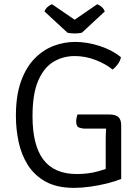

<svg xmlns="http://www.w3.org/2000/svg" viewBox="-20 -898 677 930"><path d="M566 -620.5Q561.5 -601 549.2 -585.2Q537 -569.5 525.5 -561Q490.5 -589.5 441.5 -608Q392.5 -626.5 341.5 -626.5Q286 -626.5 239.8 -599.2Q193.5 -572 165.5 -508.2Q137.5 -444.5 137.5 -335Q137.5 -193.5 190.5 -124.2Q243.5 -55 352.5 -55Q407.5 -55 456.5 -68.5Q505.5 -82 528.5 -93.5L567 -31Q536.5 -19 497.2 -9.2Q458 0.5 416.8 6.2Q375.5 12 338.5 12Q256 12 201.5 -18Q147 -48 115.2 -98.2Q83.5 -148.5 70.2 -210.5Q57 -272.5 57 -336.5Q57 -434 81.2 -502.5Q105.5 -571 146.8 -613.5Q188 -656 239 -675.5Q290 -695 344 -695Q402.5 -695 463.8 -675Q525 -655 566 -620.5ZM492 -214.5Q492 -249 493.8 -273.5Q495.5 -298 499 -315L567 -291V-31L492 -29.5ZM507.5 -343.5Q540.5 -343.5 553.8 -330.8Q567 -318 567 -291V-275H388.5Q379 -275 364 -279.8Q349 -284.5 349 -309Q349 -318 351 -327.2Q353 -336.5 355 -343.5ZM451 -877.5Q461 -874 471.8 -865Q482.5 -856 487.5 -842.5L376.5 -739.5Q369.5 -738 360.2 -737Q351 -736 341.5 -736Q332 -736 323 -737Q314 -738 307 -739.5L195.5 -842.5Q200.5 -856 211.2 -865Q222 -874 232 -877.5L341.5 -802.5Z"/></svg>

Font: Signika Light Light
Style: Regular
Weight: 300
Version: Version 2.001